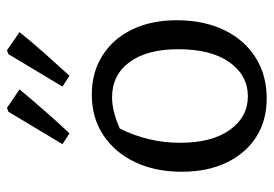

<svg xmlns="http://www.w3.org/2000/svg" viewBox="-137 -638 784 550"><g transform="rotate(-90 255.0 -363.0)"><path d="M248 9Q184 9 137 -21.5Q90 -52 64 -106.5Q38 -161 38 -234Q38 -311 66 -369Q94 -427 143.5 -459.5Q193 -492 259 -492Q323 -492 371 -461.5Q419 -431 445.5 -376.5Q472 -322 472 -249Q472 -171 444 -113Q416 -55 365.5 -23Q315 9 248 9ZM254 -45Q314 -45 351.5 -97.5Q389 -150 389 -244Q389 -334 352 -384Q315 -434 251 -434Q212 -434 162 -412Q121 -331 121 -239Q121 -148 158 -96.5Q195 -45 254 -45ZM117 -576 210 -731 221 -735 274 -699Q244 -663 212.5 -627Q181 -591 148 -556ZM282 -576 375 -731 386 -735 438 -699Q409 -663 377 -627Q345 -591 313 -556Z"/></g></svg>

Font: Piazzolla
Style: Regular
Weight: 400
Designer: Juan Pablo del Peral
Foundry: Huerta Tipografica
Version: Version 1.330